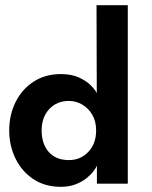

<svg xmlns="http://www.w3.org/2000/svg" viewBox="-20 -708 584 740"><path d="M214.5 12Q152.5 12 108 -18Q63.5 -48 39.5 -97.5Q15.5 -147 15.5 -205Q15.5 -265.5 40.2 -315Q65 -364.5 109.8 -393.5Q154.5 -422.5 214.5 -422.5Q256.5 -422.5 285.5 -408.8Q314.5 -395 331.2 -377.8Q348 -360.5 353 -349L352 -688H472.5V0H353.5V-68.5H353Q350 -61 340.2 -48Q330.5 -35 313.5 -21.2Q296.5 -7.5 271.8 2.2Q247 12 214.5 12ZM245.5 -91Q290.5 -91 320.5 -122.8Q350.5 -154.5 350.5 -205Q350.5 -240.5 335.5 -266Q320.5 -291.5 296.5 -305.2Q272.5 -319 245.5 -319Q199 -319 169.8 -287.5Q140.5 -256 140.5 -205Q140.5 -153.5 168 -122.2Q195.5 -91 245.5 -91Z"/></svg>

Font: Lucymar Sans SemiBold
Style: Regular
Weight: 600
Foundry: The League of Moveable Type (original font) / Main changes by Cristiano Sobral with portions from Mirco Monsees
Version: Version 2.001;August 30, 2020;FontCreator 13.0.0.2681 64-bit